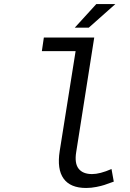

<svg xmlns="http://www.w3.org/2000/svg" viewBox="-20 -912 640 945"><path d="M348.1 -775.9 454.1 -892.1H547.9L417 -775.9ZM403.8 13.2Q326.2 13.2 293 -33Q259.8 -79.1 273.9 -168.9L352.1 -660.2H186L195.8 -727.1H443.8L355 -163.1Q346.2 -108.4 366.9 -81.8Q387.7 -55.2 433.1 -55.2Q471.7 -55.2 528.8 -80.1L540 -18.1Q507.3 -6.3 493.7 -1.7Q480 2.9 454.3 8.1Q428.7 13.2 403.8 13.2Z"/></svg>

Font: Office Code Pro Italic
Style: Regular
Weight: 400
Italic angle: -9°
Designer: Nathan Rutzky & Paul D. Hunt
Foundry: Adobe Systems Incorporated
Version: Version 1.004;PS 001.004;hotconv 1.0.70;makeotf.lib2.5.58329